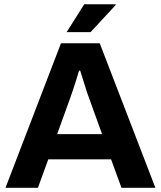

<svg xmlns="http://www.w3.org/2000/svg" viewBox="-20 -892 764 912"><path d="M6.1 0 269.6 -686.4H453.8L718.1 0H556.9L507.6 -135.3H209.4L160.1 0ZM251.5 -254.9H464.9L403.7 -424.4Q399.7 -434.8 394.3 -450.6Q389 -466.5 383.2 -485.1Q377.4 -503.7 371.6 -522.6Q365.8 -541.5 361 -556.3H355.4Q349.8 -536.7 341.8 -511.3Q333.7 -486 325.9 -462.7Q318.1 -439.3 312.7 -424.4ZM296.6 -739.5 380 -871.7H528.5L529.7 -868.5L410.4 -739.5Z"/></svg>

Font: Archivo SemiBold
Style: Regular
Weight: 600
Designer: Hector Gatti
Foundry: Omnibus-Type
Version: Version 2.001